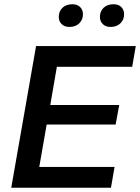

<svg xmlns="http://www.w3.org/2000/svg" viewBox="-20 -885 660 905"><path d="M33 0 150 -668H620L603 -570H248L217 -390H542L525 -298H200L165 -98H520L503 0ZM307 -758Q284 -758 270.5 -771.5Q257 -785 257 -805Q257 -832 274.5 -848.5Q292 -865 321 -865Q345 -865 358 -851.5Q371 -838 371 -818Q371 -792 353.5 -775Q336 -758 307 -758ZM501 -758Q478 -758 464.5 -771.5Q451 -785 451 -805Q451 -832 468.5 -848.5Q486 -865 515 -865Q539 -865 552 -851.5Q565 -838 565 -818Q565 -792 547.5 -775Q530 -758 501 -758Z"/></svg>

Font: Celebes SemiBold
Style: Italic
Weight: 600
Italic angle: -10°
Designer: Anugrah Pasau
Foundry: Lafontype
Version: Version 1.000; ttfautohint (v1.8.4)